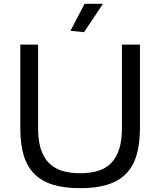

<svg xmlns="http://www.w3.org/2000/svg" viewBox="-20 -973 837 1003"><path d="M348 -812 422 -953H518L419 -805ZM399 10Q316 10 257 -8Q198 -26 160 -64Q122 -102 104 -161Q86 -220 86 -303V-740H179V-304Q179 -240 193 -195.5Q207 -151 234.5 -122.5Q262 -94 303.5 -81Q345 -68 399 -68Q453 -68 494 -81Q535 -94 562 -122.5Q589 -151 603 -195.5Q617 -240 617 -304V-740H711V-303Q711 -220 693 -161Q675 -102 637 -64Q599 -26 540 -8Q481 10 399 10Z"/></svg>

Font: Encode Sans Wide
Style: Regular
Weight: 400
Designer: Pablo Impallari, Andres Torresi
Foundry: Pablo Impallari, Andres Torresi
Version: Version 1.000; ttfautohint (v1.00) -l 8 -r 50 -G 200 -x 14 -